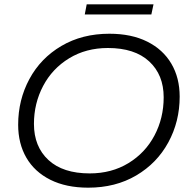

<svg xmlns="http://www.w3.org/2000/svg" viewBox="-20 -862 879 888"><path d="M64 -285Q64 -400 116 -496.5Q168 -593 264 -649.5Q360 -706 486 -706Q588 -706 661 -669.5Q734 -633 772.5 -567.5Q811 -502 811 -415Q811 -300 758.5 -203.5Q706 -107 610 -50.5Q514 6 388 6Q286 6 213 -30.5Q140 -67 102 -132.5Q64 -198 64 -285ZM737 -412Q737 -516 670 -578Q603 -640 479 -640Q378 -640 300 -592.5Q222 -545 179.5 -464.5Q137 -384 137 -289Q137 -184 204 -122Q271 -60 395 -60Q496 -60 574 -107.5Q652 -155 694.5 -235.5Q737 -316 737 -412ZM381 -842H690L680 -795H372Z"/></svg>

Font: Idrija
Style: Italic
Weight: 400
Italic angle: -11.3°
Designer: Julieta Ulanovsky
Foundry: Julieta Ulanovsky
Version: Version 7.200